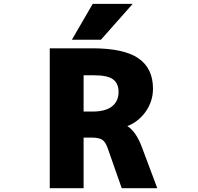

<svg xmlns="http://www.w3.org/2000/svg" viewBox="-20 -986 1040 1008"><path d="M418.9 -263.7V2H241.2V-732.4H463.9Q630.9 -732.4 707 -679.7Q783.2 -627 783.2 -520.5Q783.2 -453.1 743.2 -397.5Q704.1 -344.7 648.4 -324.2Q695.3 -294.9 726.6 -209L805.7 2H619.1L548.8 -198.2Q536.1 -238.3 518.6 -251Q501 -263.7 460.9 -263.7ZM466.8 -965.8H676.8L509.8 -777.3H357.4ZM473.6 -590.8H418.9V-400.4H466.8Q534.2 -400.4 568.4 -427.7Q602.5 -455.1 602.5 -502.9Q602.5 -547.9 573.7 -569.3Q544.9 -590.8 473.6 -590.8Z"/></svg>

Font: GenEi Gothic M Heavy
Style: Regular
Weight: 800
Designer: o_tamon (Modified); [Source Han Sans]
Ryoko NISHIZUKA  (kana & ideographs); Paul D. Hunt (Latin, Greek & Cyrillic); Wenl
Version: Version 1.1a;Original Version 1.004